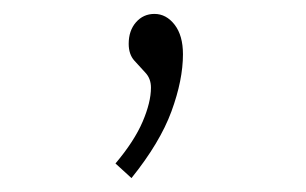

<svg xmlns="http://www.w3.org/2000/svg" viewBox="-20 -88 440 276"><path d="M169 168 146 147Q173 115 185 87Q197 59 197 38Q197 25 189 16.5Q181 8 173 -1Q165 -10 165 -25Q165 -44 175.5 -56Q186 -68 202 -68Q219 -68 231 -52.5Q243 -37 243 -10Q243 27 226.5 72Q210 117 169 168Z"/></svg>

Font: Inconsolata Condensed Light
Style: Regular
Weight: 300
Width: 3
Monospace: yes
Designer: Raph Levien, Cyreal, Brenton Simpson
Foundry: Raph Levien, Cyreal, Google
Version: Version 3.001; ttfautohint (v1.8.2.53-6de2)